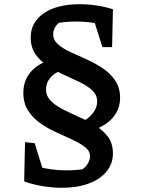

<svg xmlns="http://www.w3.org/2000/svg" viewBox="-20 -691 670 913"><path d="M274 202Q231 202 185 194.5Q139 187 95 172L139 96Q255 130 372 114Q388 103 398 86Q408 69 408 52Q408 27 385 9Q362 -9 326 -26Q290 -43 249.5 -61Q209 -79 173 -104Q137 -129 114 -164.5Q91 -200 91 -250Q91 -307 125.5 -348Q160 -389 222 -406L267 -353Q236 -343 217.5 -319.5Q199 -296 199 -266Q199 -234 222 -211Q245 -188 281 -170Q317 -152 357.5 -134Q398 -116 434.5 -93.5Q471 -71 494 -39.5Q517 -8 517 39Q517 87 487 124Q457 161 402.5 181.5Q348 202 274 202ZM202 174 95 169 99 -15 145 -10ZM351 -58 336 -99Q382 -111 412 -142Q442 -173 442 -208Q442 -239 419.5 -260.5Q397 -282 361 -299.5Q325 -317 284 -335.5Q243 -354 207 -377.5Q171 -401 148.5 -433.5Q126 -466 126 -513Q126 -585 188.5 -628Q251 -671 359 -671Q398 -671 438.5 -665Q479 -659 517 -647L490 -569Q434 -584 376.5 -587.5Q319 -591 261 -583Q248 -573 240.5 -558.5Q233 -544 233 -528Q233 -500 256 -480Q279 -460 315 -443.5Q351 -427 392 -408.5Q433 -390 469 -366Q505 -342 528 -308Q551 -274 551 -226Q551 -180 526.5 -144.5Q502 -109 457 -86.5Q412 -64 351 -58ZM467 -467 409 -650 517 -647 513 -467Z"/></svg>

Font: Piazzolla Thin
Style: Bold
Weight: 700
Version: Version 2.005